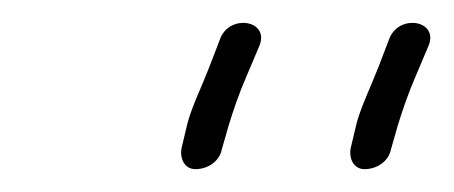

<svg xmlns="http://www.w3.org/2000/svg" viewBox="-20 -612 397 168"><path d="M139 -483C137 -474 141 -464 151 -464C162 -464 172 -471 174 -481L180 -502C184 -515 189 -530 196 -546L207 -572C216 -594 182 -600 173 -579L163 -553C156 -535 148 -519 144 -504ZM287 -483C285 -474 289 -464 299 -464C310 -464 320 -471 322 -481L328 -502C332 -515 337 -530 344 -546L355 -572C364 -594 330 -600 321 -579L311 -553C304 -535 296 -519 292 -504Z"/></svg>

Font: Stray Cat
Style: CnObl
Weight: 400
Version: Version 1.0